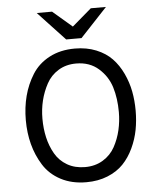

<svg xmlns="http://www.w3.org/2000/svg" viewBox="-61 -973 852 1036"><g transform="rotate(-5 365.0 -454.5)"><path d="M406 -765H323L177 -921H260L365 -831L470 -921H552ZM365 12Q286 12 226.5 -19.5Q167 -51 133.5 -104.5Q100 -158 84 -219.5Q68 -281 68 -350Q68 -419 84 -480.5Q100 -542 133.5 -595.5Q167 -649 226.5 -680.5Q286 -712 365 -712Q429 -712 480.5 -691Q532 -670 565.5 -635Q599 -600 621.5 -552Q644 -504 653.5 -454Q663 -404 663 -350Q663 -296 653.5 -246Q644 -196 621.5 -148Q599 -100 565.5 -65Q532 -30 480.5 -9Q429 12 365 12ZM572 -350Q572 -424 553.5 -484.5Q535 -545 486.5 -588Q438 -631 365 -631Q310 -631 268.5 -605.5Q227 -580 204 -537.5Q181 -495 169.5 -448Q158 -401 158 -350Q158 -296 169 -248Q180 -200 203.5 -159Q227 -118 268.5 -94Q310 -70 365 -70Q420 -70 462 -95.5Q504 -121 527 -163Q550 -205 561 -252.5Q572 -300 572 -350Z"/></g></svg>

Font: Overpass
Style: Regular
Weight: 400
Designer: Delve Withrington, Thomas Jockin
Foundry: Delve Fonts
Version: Version 3.000;DELV;Overpass